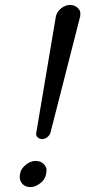

<svg xmlns="http://www.w3.org/2000/svg" viewBox="-20 -744 342 770"><path d="M59.1 -35.2Q58.6 -37.1 61.8 -52.5Q64.9 -67.9 83.7 -83.3Q102.5 -98.6 122.6 -98.6Q142.6 -98.6 154.5 -86.9Q166.5 -75.2 166.5 -63.5Q166.5 -29.8 144.8 -11.7Q123 6.3 102.8 6.3Q82.5 6.3 70.8 -5.4Q59.1 -17.1 59.1 -35.2ZM183.1 -214.8Q180.7 -202.6 170.2 -194.3Q159.7 -186 148.9 -186.3Q138.2 -186.5 131.6 -192.6Q125 -198.7 125 -204.8Q125 -210.9 126 -214.8L204.1 -678.2Q208 -697.3 225.3 -710.7Q242.7 -724.1 260.7 -724.1Q278.8 -724.1 290.5 -713.4Q302.2 -702.6 302.2 -692.1Q302.2 -681.6 301.8 -679.2Z"/></svg>

Font: Tuffy
Style: Italic
Weight: 400
Italic angle: -12°
Designer: Thatcher Ulrich, Karoly Barta and Michael Everson
Version: Version 001.271